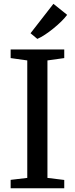

<svg xmlns="http://www.w3.org/2000/svg" viewBox="-20 -1008 400 1028"><path d="M126 -55.5V-684.5L37 -697V-743H324V-697L234 -684.5V-55.5L324 -44.5V0H37V-45ZM179.5 -800 143.5 -830 266 -987.5 339.5 -928.5Q326.5 -911 307 -892Q287.5 -873 265.2 -855Q243 -837 221 -822.5Q199 -808 180.5 -800Z"/></svg>

Font: Merriweather 36pt
Style: Regular
Weight: 400
Designer: Eben Sorkin
Foundry: Eben Sorkin
Version: Version 2.100